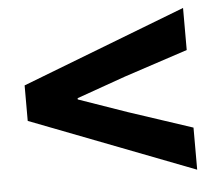

<svg xmlns="http://www.w3.org/2000/svg" viewBox="-43 -683 685 609"><g transform="rotate(-5 299.5 -378.5)"><path d="M561 -121 39 -322V-435L561 -636V-502L358 -435L203 -380V-376L358 -322L561 -255Z"/></g></svg>

Font: Noto Sans HK Thin ExtraBold
Style: Regular
Weight: 800
Version: Version 2.004-H2;hotconv 1.0.118;makeotfexe 2.5.65603